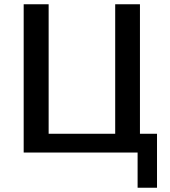

<svg xmlns="http://www.w3.org/2000/svg" viewBox="-20 -715 798 900"><path d="M91 0V-695H208V-88H520V-695H636V-88H716V165H625V0Z"/></svg>

Font: Coval
Style: Medium
Weight: 500
Foundry: Context Ltd
Version: Version 001.000